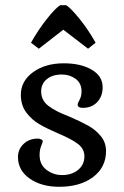

<svg xmlns="http://www.w3.org/2000/svg" viewBox="-20 -704 476 737"><path d="M99 -540Q127 -590 160 -631.5Q193 -673 211 -684H234Q251 -674 285 -632Q319 -590 347 -540L318 -517L223 -590L129 -517ZM49 -101Q49 -131 70.5 -151.5Q92 -172 125 -172Q132 -172 138 -169Q144 -166 144 -161Q144 -158 138 -143.5Q132 -129 132 -109Q132 -72 158.5 -52Q185 -32 218 -32Q256 -32 280 -52Q304 -72 304 -104Q304 -133 278.5 -152Q253 -171 205 -191Q161 -210 131.5 -227Q102 -244 81 -272Q60 -300 60 -340Q60 -393 107 -427Q154 -461 225 -461Q290 -461 332 -436.5Q374 -412 374 -369Q374 -334 353 -312Q332 -290 298 -290Q278 -290 278 -303Q278 -307 285.5 -321Q293 -335 293 -353Q293 -385 270 -401.5Q247 -418 218 -418Q181 -418 159.5 -400Q138 -382 138 -353Q138 -319 166 -297.5Q194 -276 245 -257Q289 -238 318 -222Q347 -206 367 -181.5Q387 -157 387 -124Q387 -62 337.5 -24.5Q288 13 207 13Q139 13 94 -18.5Q49 -50 49 -101Z"/></svg>

Font: Kurale
Style: Regular
Weight: 400
Designer: Eduardo Rodriguez Tunni
Foundry: Eduardo Rodriguez Tunni
Version: Version 2.000